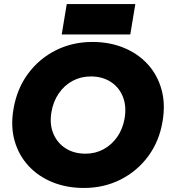

<svg xmlns="http://www.w3.org/2000/svg" viewBox="-20 -920 840 952"><path d="M396 12Q311 12 240.5 -16.5Q170 -45 121.5 -97.5Q73 -150 52.5 -221.5Q32 -293 47 -380Q64 -480 119 -554.5Q174 -629 256.5 -670.5Q339 -712 438 -712Q523 -712 593 -683.5Q663 -655 711.5 -602.5Q760 -550 780.5 -477.5Q801 -405 786 -318Q770 -220 715 -145.5Q660 -71 577.5 -29.5Q495 12 396 12ZM404 -158Q453 -158 493.5 -180Q534 -202 561.5 -241.5Q589 -281 598 -334Q608 -394 589 -441Q570 -488 528.5 -514.5Q487 -541 430 -541Q381 -541 340 -519Q299 -497 271.5 -457Q244 -417 235 -364Q225 -304 244.5 -257.5Q264 -211 305.5 -184.5Q347 -158 404 -158ZM286 -749 311 -900H651L626 -749Z"/></svg>

Font: Figtree Black
Style: Italic
Weight: 900
Italic angle: -9.5°
Foundry: Erik Kennedy
Version: Version 2.001;gftools[0.9.30]